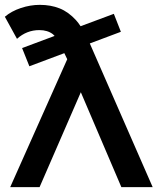

<svg xmlns="http://www.w3.org/2000/svg" viewBox="-29 -771 649 791"><path d="M135 -751Q180 -751 216.5 -736.5Q253 -722 284 -688Q294 -677 303 -663L440 -714L469 -640L341 -592L600 0H471L304 -391L134 0H13L248 -527L236 -552L92 -498L62 -573L196 -623Q192 -627 189 -630Q167 -647 133 -647Q81 -647 41 -611L-9 -702Q18 -725 57 -738Q96 -751 135 -751Z"/></svg>

Font: Montserrat Thin SemiBold
Style: Regular
Weight: 600
Version: Version 9.000